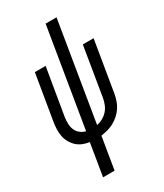

<svg xmlns="http://www.w3.org/2000/svg" viewBox="-231 -824 963 1127"><g transform="rotate(-30 250.0 -260.0)"><path d="M119 215 155 -3Q132 -6 110 -15Q88 -24 71.5 -39.5Q55 -55 44 -75Q33 -95 28.5 -118Q24 -141 25 -165.5Q26 -190 30 -214L81 -520H154L101 -204Q98 -182 98.5 -160Q99 -138 107 -119Q115 -100 131.5 -87Q148 -74 168 -69L278 -735H352L242 -68Q262 -72 281.5 -82.5Q301 -93 316 -109.5Q331 -126 339 -146Q347 -166 351 -186L406 -520H479L422 -176Q418 -154 410.5 -132Q403 -110 390 -90.5Q377 -71 359 -55Q341 -39 320.5 -28Q300 -17 278 -11Q256 -5 233 -2L197 215Z"/></g></svg>

Font: Iosevka Oblique
Style: Regular
Weight: 400
Italic angle: -9°
Monospace: yes
Designer: Belleve Invis
Foundry: Belleve Invis
Version: Version 32.5.0; ttfautohint (v1.8.4)